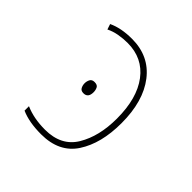

<svg xmlns="http://www.w3.org/2000/svg" viewBox="-149 -663 798 798"><g transform="rotate(45 250.0 -264.0)"><path d="M232 -268Q232 -280 227 -290.5Q222 -301 205 -301Q190 -301 184.5 -290.5Q179 -280 179 -268Q179 -256 184.5 -245.5Q190 -235 205 -235Q232 -235 232 -268ZM201 10Q307 10 356 -65Q405 -140 405 -259Q405 -388 347 -463Q289 -538 188 -538Q124 -538 80 -517L88 -493Q110 -504 136 -508.5Q162 -513 187 -513Q276 -513 327 -445.5Q378 -378 378 -259Q378 -155 336 -85Q294 -15 199 -15Q133 -15 83 -37V-11Q130 10 201 10Z"/></g></svg>

Font: Noto Sans Mono UI Condensed Thin
Style: Regular
Weight: 250
Width: 3
Designer: Monotype Design team
Foundry: Monotype Imaging Inc.
Version: 1.000